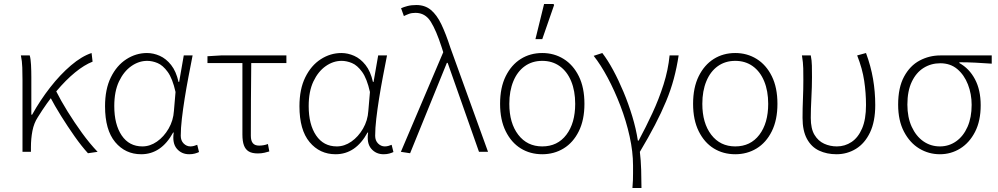

<svg xmlns="http://www.w3.org/2000/svg" viewBox="-20 -756 4970 956"><path d="M92 0V-358Q92 -387 91 -419.5Q90 -452 84 -480H128Q133 -463 134.5 -433Q136 -403 136 -372V-185H140Q180 -257 230 -321Q280 -385 333.5 -430.5Q387 -476 436 -492L441 -449Q400 -433 354 -395.5Q308 -358 260.5 -301.5Q213 -245 168 -172Q149 -143 141.5 -104.5Q134 -66 134 -23V0ZM418 7Q386 -28 351.5 -77Q317 -126 284.5 -178Q252 -230 228 -276L259 -303Q283 -255 316.5 -201Q350 -147 388 -94.5Q426 -42 466 0Z M683 12Q604 12 553.5 -48.5Q503 -109 503 -227Q503 -312 532 -371Q561 -430 609 -461Q657 -492 712 -492Q744 -492 775.5 -478Q807 -464 832 -432.5Q857 -401 869 -348H872L895 -480H939Q929 -429 918.5 -374Q908 -319 899.5 -265.5Q891 -212 885.5 -164.5Q880 -117 880 -80Q880 -56 894.5 -41.5Q909 -27 928 -27Q937 -27 946 -29.5Q955 -32 962 -35L971 1Q963 5 950.5 8.5Q938 12 922 12Q884 12 860.5 -15.5Q837 -43 845 -96H842Q783 12 683 12ZM689 -27Q727 -27 761.5 -51Q796 -75 819.5 -115.5Q843 -156 846 -204L854 -298Q839 -365 815 -398Q791 -431 764.5 -442Q738 -453 713 -453Q671 -453 633.5 -426.5Q596 -400 572.5 -350.5Q549 -301 549 -228Q549 -136 586 -81.5Q623 -27 689 -27Z M1264 8Q1235 8 1218.5 -2Q1202 -12 1194.5 -32.5Q1187 -53 1187 -86V-442H1013V-476L1080 -480H1406V-442H1231Q1230 -350 1229.5 -260Q1229 -170 1229 -80Q1229 -55 1239 -43Q1249 -31 1270 -31Q1281 -31 1292.5 -33Q1304 -35 1314 -39L1321 -2Q1312 1 1296.5 4.5Q1281 8 1264 8Z M1651 12Q1572 12 1521.5 -48.5Q1471 -109 1471 -227Q1471 -312 1500 -371Q1529 -430 1577 -461Q1625 -492 1680 -492Q1712 -492 1743.5 -478Q1775 -464 1800 -432.5Q1825 -401 1837 -348H1840L1863 -480H1907Q1897 -429 1886.5 -374Q1876 -319 1867.5 -265.5Q1859 -212 1853.5 -164.5Q1848 -117 1848 -80Q1848 -56 1862.5 -41.5Q1877 -27 1896 -27Q1905 -27 1914 -29.5Q1923 -32 1930 -35L1939 1Q1931 5 1918.5 8.5Q1906 12 1890 12Q1852 12 1828.5 -15.5Q1805 -43 1813 -96H1810Q1751 12 1651 12ZM1657 -27Q1695 -27 1729.5 -51Q1764 -75 1787.5 -115.5Q1811 -156 1814 -204L1822 -298Q1807 -365 1783 -398Q1759 -431 1732.5 -442Q1706 -453 1681 -453Q1639 -453 1601.5 -426.5Q1564 -400 1540.5 -350.5Q1517 -301 1517 -228Q1517 -136 1554 -81.5Q1591 -27 1657 -27Z M2022 7 1976 0 2187 -496 2179 -521Q2152 -605 2124.5 -648.5Q2097 -692 2049 -692Q2030 -692 2016.5 -687Q2003 -682 1991 -676L1977 -715Q1990 -721 2009 -726Q2028 -731 2053 -731Q2096 -731 2125.5 -706.5Q2155 -682 2177.5 -635Q2200 -588 2222 -520L2410 0H2365L2209 -443H2205Z M2680 12Q2620 12 2573 -17Q2526 -46 2498 -102.5Q2470 -159 2470 -239Q2470 -320 2498 -376.5Q2526 -433 2573 -462.5Q2620 -492 2680 -492Q2739 -492 2786.5 -462.5Q2834 -433 2862 -376.5Q2890 -320 2890 -239Q2890 -159 2862 -102.5Q2834 -46 2786.5 -17Q2739 12 2680 12ZM2680 -27Q2756 -27 2800 -85Q2844 -143 2844 -239Q2844 -303 2824 -351.5Q2804 -400 2767 -426.5Q2730 -453 2680 -453Q2630 -453 2593 -426.5Q2556 -400 2536 -351.5Q2516 -303 2516 -239Q2516 -143 2560.5 -85Q2605 -27 2680 -27ZM2646 -561 2689 -736H2736L2739 -731L2680 -561Z M3129 180Q3131 157 3131.5 140.5Q3132 124 3132 107.5Q3132 91 3132 68Q3132 0 3115 -77Q3098 -154 3069 -229.5Q3040 -305 3005.5 -369.5Q2971 -434 2936 -478L2979 -492Q3006 -457 3033 -407Q3060 -357 3084.5 -298.5Q3109 -240 3128 -177.5Q3147 -115 3156 -56H3160Q3196 -123 3228.5 -193Q3261 -263 3284 -335.5Q3307 -408 3314 -480H3359Q3350 -420 3335 -364Q3320 -308 3296.5 -251.5Q3273 -195 3241 -133.5Q3209 -72 3166 0Q3171 41 3172.5 89.5Q3174 138 3174 180Z M3641 12Q3581 12 3534 -17Q3487 -46 3459 -102.5Q3431 -159 3431 -239Q3431 -320 3459 -376.5Q3487 -433 3534 -462.5Q3581 -492 3641 -492Q3700 -492 3747.5 -462.5Q3795 -433 3823 -376.5Q3851 -320 3851 -239Q3851 -159 3823 -102.5Q3795 -46 3747.5 -17Q3700 12 3641 12ZM3641 -27Q3717 -27 3761 -85Q3805 -143 3805 -239Q3805 -303 3785 -351.5Q3765 -400 3728 -426.5Q3691 -453 3641 -453Q3591 -453 3554 -426.5Q3517 -400 3497 -351.5Q3477 -303 3477 -239Q3477 -143 3521.5 -85Q3566 -27 3641 -27Z M4145 12Q4097 12 4058.5 -6Q4020 -24 3998 -64.5Q3976 -105 3976 -169Q3976 -217 3978 -264Q3980 -311 3980 -358Q3980 -387 3979.5 -415.5Q3979 -444 3973 -480H4017Q4022 -455 4022.5 -429Q4023 -403 4023 -372Q4023 -325 4020 -268Q4017 -211 4017 -169Q4017 -115 4035.5 -84.5Q4054 -54 4083.5 -40.5Q4113 -27 4147 -27Q4187 -27 4220 -49Q4253 -71 4272.5 -116.5Q4292 -162 4292 -233Q4292 -293 4283 -353.5Q4274 -414 4248 -480L4292 -492Q4316 -427 4327 -363Q4338 -299 4338 -233Q4338 -151 4312 -96.5Q4286 -42 4242 -15Q4198 12 4145 12Z M4660 12Q4604 12 4557 -16.5Q4510 -45 4481 -100.5Q4452 -156 4452 -235Q4452 -320 4481.5 -374.5Q4511 -429 4559 -454.5Q4607 -480 4662 -480H4918V-439Q4876 -442 4837 -444Q4798 -446 4757 -446V-442Q4806 -415 4834.5 -361.5Q4863 -308 4863 -232Q4863 -154 4835 -99.5Q4807 -45 4761 -16.5Q4715 12 4660 12ZM4660 -27Q4705 -27 4741 -52.5Q4777 -78 4797.5 -124.5Q4818 -171 4818 -234Q4818 -288 4799.5 -335.5Q4781 -383 4746.5 -412Q4712 -441 4662 -441Q4616 -441 4579 -418Q4542 -395 4520 -349Q4498 -303 4498 -235Q4498 -172 4519.5 -125Q4541 -78 4577.5 -52.5Q4614 -27 4660 -27Z"/></svg>

Font: Source Sans 3 Light
Style: Regular
Weight: 300
Designer: Paul D. Hunt
Foundry: Adobe
Version: Version 3.052;hotconv 1.1.0;makeotfexe 2.6.0